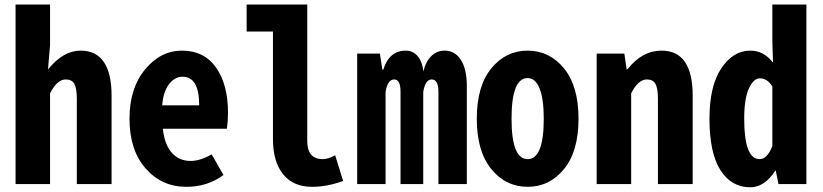

<svg xmlns="http://www.w3.org/2000/svg" viewBox="-20 -792 3540 826"><path d="M46.9 0V-772.5H195.3V-597.7L186.5 -493.2Q252 -574.2 326.2 -574.2Q460 -574.2 460 -379.9V0H310.5V-367.2Q310.5 -412.1 299.8 -431.2Q289.1 -450.2 262.7 -450.2Q225.6 -450.2 195.3 -390.6V0Z M781.2 11.7Q675.8 11.7 606.4 -67.4Q537.1 -146.5 537.1 -281.2Q537.1 -412.1 604 -493.2Q670.9 -574.2 762.7 -574.2Q858.4 -574.2 909.7 -501Q960.9 -427.7 960.9 -306.6Q960.9 -272.5 956.1 -238.3H680.7Q687.5 -170.9 718.8 -135.3Q750 -99.6 799.8 -99.6Q841.8 -99.6 890.6 -127.9L941.4 -39.1Q873 11.7 781.2 11.7ZM677.7 -338.9H836.9Q836.9 -461.9 765.6 -461.9Q731.4 -461.9 707 -429.7Q682.6 -397.5 677.7 -338.9Z M1322.3 11.7Q1241.2 11.7 1197.8 -42.5Q1154.3 -96.7 1154.3 -193.4V-656.2H1041V-772.5H1301.8V-185.5Q1301.8 -107.4 1368.2 -107.4Q1391.6 -107.4 1421.9 -124L1456.1 -13.7Q1388.7 11.7 1322.3 11.7Z M1516.6 0V-561.5H1614.3L1625 -492.2H1628.9Q1654.3 -574.2 1725.6 -574.2Q1756.8 -574.2 1776.9 -550.3Q1796.9 -526.4 1801.8 -484.4Q1809.6 -524.4 1834 -549.3Q1858.4 -574.2 1892.6 -574.2Q1937.5 -574.2 1962.9 -534.2Q1988.3 -494.1 1988.3 -422.9V0H1866.2V-397.5Q1866.2 -450.2 1836.9 -450.2Q1809.6 -450.2 1800.8 -396.5V0H1703.1V-397.5Q1703.1 -450.2 1675.8 -450.2Q1647.5 -450.2 1638.7 -396.5V0Z M2406.2 -64.5Q2343.8 11.7 2250 11.7Q2156.2 11.7 2093.8 -64.5Q2031.2 -140.6 2031.2 -281.2Q2031.2 -421.9 2093.8 -498Q2156.2 -574.2 2250 -574.2Q2343.8 -574.2 2406.2 -498Q2468.8 -421.9 2468.8 -281.2Q2468.8 -140.6 2406.2 -64.5ZM2319.3 -281.2Q2319.3 -367.2 2301.3 -411.6Q2283.2 -456.1 2250 -456.1Q2180.7 -456.1 2180.7 -281.2Q2180.7 -107.4 2250 -107.4Q2319.3 -107.4 2319.3 -281.2Z M2546.9 0V-561.5H2666L2675.8 -494.1H2679.7Q2742.2 -574.2 2826.2 -574.2Q2960 -574.2 2960 -379.9V0H2810.5V-367.2Q2810.5 -412.1 2799.8 -431.2Q2789.1 -450.2 2762.7 -450.2Q2725.6 -450.2 2695.3 -390.6V0Z M3208 13.7Q3126 13.7 3079.1 -60.5Q3032.2 -134.8 3032.2 -281.2Q3032.2 -421.9 3083 -498Q3133.8 -574.2 3208 -574.2Q3265.6 -574.2 3305.7 -522.5L3302.7 -611.3V-772.5H3449.2V0H3329.1L3317.4 -57.6H3315.4Q3268.6 13.7 3208 13.7ZM3248 -107.4Q3280.3 -107.4 3302.7 -163.1V-419.9Q3281.2 -455.1 3249 -455.1Q3221.7 -455.1 3201.7 -411.1Q3181.6 -367.2 3181.6 -281.2Q3181.6 -107.4 3248 -107.4Z"/></svg>

Font: GenEi Gothic M Regular
Style: Bold
Weight: 700
Designer: o_tamon (Modified); [Source Han Sans]
Ryoko NISHIZUKA  (kana & ideographs); Paul D. Hunt (Latin, Greek & Cyrillic); Wenl
Version: Version 1.1a;Original Version 1.004